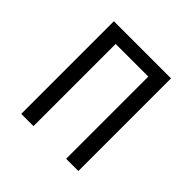

<svg xmlns="http://www.w3.org/2000/svg" viewBox="-143 -644 765 765"><g transform="rotate(45 240.0 -261.0)"><path d="M79 0V-522H401V0H332V-463H148V0Z"/></g></svg>

Font: Ubuntu Sans Condensed
Style: Regular
Weight: 400
Width: 3
Designer: Dalton Maag Ltd
Foundry: Dalton Maag Ltd
Version: Version 1.006; ttfautohint (v1.8.4.7-5d5b)